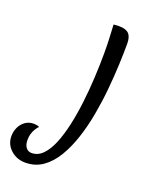

<svg xmlns="http://www.w3.org/2000/svg" viewBox="-376 -673 873 1098"><g transform="rotate(20 60.5 -124.5)"><path d="M-84 334Q-137 334 -173.5 300.5Q-210 267 -210 218Q-210 190 -198.5 165Q-187 140 -165 124Q-143 108 -112 108Q-105 108 -96 109.5Q-87 111 -79 115Q-89 125 -97.5 139Q-106 153 -111 170Q-116 187 -116 207Q-116 237 -103 253.5Q-90 270 -69 270Q-31 270 -1.5 240Q28 210 49.5 157.5Q71 105 86 37Q101 -31 110 -107.5Q119 -184 123 -262Q127 -340 127 -412Q127 -459 125 -501.5Q123 -544 121 -581Q128 -582 138 -582.5Q148 -583 155 -583Q196 -583 214 -564.5Q232 -546 232 -504Q232 -449 229 -377Q226 -305 218.5 -225.5Q211 -146 196.5 -66Q182 14 158.5 85.5Q135 157 101.5 213Q68 269 22 301.5Q-24 334 -84 334Z"/></g></svg>

Font: Merienda
Style: Regular
Weight: 400
Designer: Eduardo Rodriguez Tunni
Foundry: Eduardo Rodriguez Tunni
Version: Version 2.001